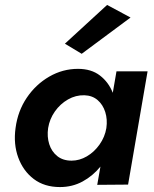

<svg xmlns="http://www.w3.org/2000/svg" viewBox="-20 -749 624 778"><path d="M509 -678 311 -531 243 -572 414 -729ZM43 -230Q52 -299 88.5 -353Q125 -407 179.5 -438.5Q234 -470 296 -470Q350 -470 385 -443Q420 -416 437 -373L452 -460H578L499 -1L374 0L387 -74Q356 -36 314.5 -13.5Q273 9 223 9Q160 9 117 -23.5Q74 -56 54 -110.5Q34 -165 43 -230ZM175 -230Q170 -195 179.5 -165Q189 -135 212 -116.5Q235 -98 270 -98Q302 -98 332 -115.5Q362 -133 383.5 -163.5Q405 -194 411 -230Q416 -265 406.5 -295Q397 -325 375.5 -343.5Q354 -362 322 -363Q287 -364 255.5 -346Q224 -328 202.5 -297.5Q181 -267 175 -230Z"/></svg>

Font: Von Semi
Style: Italic
Weight: 600
Version: Version 4.000; ttfautohint (v1.8.4.7-5d5b)